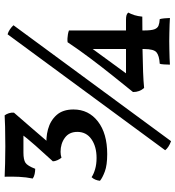

<svg xmlns="http://www.w3.org/2000/svg" viewBox="16 -784 775 848"><g transform="rotate(-90 404.0 -359.5)"><path d="M148 -274Q99 -274 71 -284.5Q43 -295 30 -306Q31 -316 35 -326Q39 -336 46 -343Q59 -334 81 -327.5Q103 -321 131 -321Q181 -321 213.5 -343.5Q246 -366 246 -406Q246 -442 220 -461Q194 -480 158 -480Q144 -480 132 -476Q126 -483 121 -494Q116 -505 116 -514Q151 -552 185.5 -591Q220 -630 242 -660L266 -644H155Q123 -644 109.5 -635Q96 -626 83 -592Q72 -592 60 -594.5Q48 -597 40 -603Q46 -632 47.5 -663.5Q49 -695 48 -727Q69 -726 106.5 -725Q144 -724 182 -724Q235 -724 268.5 -725Q302 -726 319 -727Q325 -719 328.5 -708Q332 -697 331 -686Q301 -652 262.5 -607Q224 -562 192 -525L177 -541Q219 -546 257.5 -535.5Q296 -525 320.5 -497.5Q345 -470 345 -423Q345 -356 292 -315Q239 -274 148 -274ZM205 8Q191 3 180.5 -4Q170 -11 165 -18L677 -714Q688 -711 699 -703.5Q710 -696 717 -688ZM543 3Q543 -8 544 -23Q545 -38 547 -42Q582 -44 597 -56Q612 -68 612 -111V-375H639L490 -171L481 -191H741Q753 -191 760.5 -189Q768 -187 773 -181Q766 -168 761.5 -153.5Q757 -139 755 -119Q668 -119 609 -118Q550 -117 510 -115.5Q470 -114 440 -111Q422 -131 422 -160Q456 -202 494 -249.5Q532 -297 570 -347.5Q608 -398 642 -449Q651 -450 659.5 -449.5Q668 -449 677 -447.5Q686 -446 694 -443V-111Q694 -80 699 -66Q704 -52 715 -47.5Q726 -43 744 -42Q746 -36 747.5 -22Q749 -8 749 3Q738 2 719.5 1.5Q701 1 682 0.5Q663 0 647 0Q631 0 610.5 0.5Q590 1 571.5 1.5Q553 2 543 3Z"/></g></svg>

Font: Vollkorn
Style: Regular
Weight: 400
Designer: Friedrich Althausen
Foundry: Friedrich Althausen
Version: Version 5.001